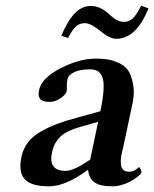

<svg xmlns="http://www.w3.org/2000/svg" viewBox="-20 -652 547 682"><path d="M419.9 -574.2Q437.5 -574.2 450.7 -585.7Q463.9 -597.2 481.4 -631.8L507.3 -622.1Q463.9 -514.2 393.1 -514.2Q368.2 -514.2 334.5 -543.9Q299.8 -569.8 282.2 -569.8Q262.7 -569.8 249.8 -558.1Q236.8 -546.4 221.7 -517.1L197.8 -524.9Q219.7 -577.6 245.1 -604.2Q270.5 -630.9 303.2 -630.9Q337.4 -630.9 370.1 -599.1Q397 -574.2 419.9 -574.2ZM291 -47.9Q211.9 10.3 153.8 9.8Q89.8 9.8 67.4 -16.1Q44.9 -42 56.2 -95.2Q62.5 -124 79.1 -146Q95.7 -168 124.3 -184.3Q152.8 -200.7 183.6 -212.2Q214.4 -223.6 260.3 -235.8L336.4 -256.8Q346.2 -303.2 347.9 -333.5Q349.6 -363.8 343 -379.2Q336.4 -394.5 325.9 -400.1Q315.4 -405.8 298.3 -405.8Q279.3 -405.8 262.2 -401.9Q245.1 -397.9 233.6 -389.9Q222.2 -381.8 219.7 -371.1Q217.3 -359.9 217.5 -346.4Q217.8 -333 216.8 -328.1Q214.4 -316.4 195.3 -303.2Q176.3 -290 156.7 -290Q130.9 -290 122.6 -300.5Q114.3 -311 118.7 -332Q127.9 -375 194.8 -409.4Q261.7 -443.8 320.3 -443.8Q347.2 -443.8 368.2 -439.7Q389.2 -435.5 409.4 -424.6Q429.7 -413.6 439.7 -394Q449.7 -374.5 454.1 -344.2Q458.5 -314 447.8 -271L417 -126Q406.7 -91.3 409.7 -66.7Q412.6 -42 439 -42Q453.1 -42 462.9 -50Q472.7 -58.1 473.1 -58.1Q476.1 -58.1 479.7 -50.5Q483.4 -43 481.9 -38.1Q481.4 -36.1 476.3 -31Q471.2 -25.9 461.2 -18.8Q451.2 -11.7 439 -5.4Q426.8 1 410.6 5.4Q394.5 9.8 378.9 9.8Q335.4 9.8 315.9 -4.2Q296.4 -18.1 293 -47.9ZM300.3 -85 328.6 -219.2 268.1 -202.1Q215.8 -187.5 193.6 -165.8Q171.4 -144 164.6 -109.9Q150.9 -44.9 213.4 -44.9Q241.7 -44.9 300.3 -85Z"/></svg>

Font: Linux Libertine Slanted
Style: Semibold Slanted
Weight: 600
Designer: Philipp H. Poll
Foundry: Philipp H. Poll
Version: Version 5.1.1